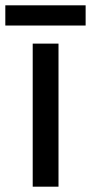

<svg xmlns="http://www.w3.org/2000/svg" viewBox="-39 -702 342 722"><path d="M181 0H84V-538H181ZM283 -682V-606H-19V-682Z"/></svg>

Font: Noto Sans Kayah Li Medium
Style: Regular
Weight: 500
Designer: Monotype Design Team, Sérgio Martins
Foundry: Monotype Imaging Inc.
Version: Version 2.002; ttfautohint (v1.8.4.7-5d5b)